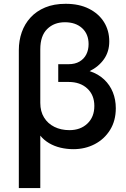

<svg xmlns="http://www.w3.org/2000/svg" viewBox="-20 -754 648 984"><path d="M76.5 210V-497.5Q76.5 -546 91.5 -588.8Q106.5 -631.5 136.5 -664.2Q166.5 -697 211.5 -715.8Q256.5 -734.5 316.5 -734.5Q386 -734.5 436 -709.2Q486 -684 513 -640.8Q540 -597.5 540 -541.5Q540 -489.5 513 -451Q486 -412.5 439.5 -389.5Q483.5 -375 513.5 -346.8Q543.5 -318.5 558.5 -280.8Q573.5 -243 573.5 -199.5Q573.5 -135.5 544.2 -88.2Q515 -41 465.5 -15.2Q416 10.5 356 10.5Q322.5 10.5 290.5 3Q258.5 -4.5 231.8 -20.2Q205 -36 186.5 -59V210ZM336 -87Q392.5 -87 428 -120.8Q463.5 -154.5 463.5 -211Q463.5 -267 427.2 -300.5Q391 -334 331.5 -334H278.5V-425H331.5Q364.5 -425 387.5 -438.5Q410.5 -452 422.2 -475Q434 -498 434 -528Q434 -579.5 400.8 -609.8Q367.5 -640 312.5 -640Q257 -640 221.8 -605.2Q186.5 -570.5 186.5 -501.5V-226.5Q186.5 -183 205.8 -151.8Q225 -120.5 258.8 -103.8Q292.5 -87 336 -87Z"/></svg>

Font: Geologica Thin Roman
Style: Regular
Weight: 400
Version: Version 1.010;gftools[0.9.28]